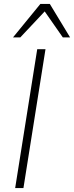

<svg xmlns="http://www.w3.org/2000/svg" viewBox="-20 -955 376 975"><path d="M57 0 169 -705H211L99 0ZM46 -765 185 -935H233L336 -765H299L207 -897L83 -765Z"/></svg>

Font: Mulish ExtraLight ExtraLight
Style: Italic
Weight: 250
Italic angle: -9°
Version: Version 3.603